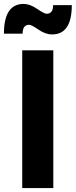

<svg xmlns="http://www.w3.org/2000/svg" viewBox="-36 -956 385 976"><path d="M-16 -785Q-16 -936 84 -936Q116 -936 152.5 -911Q189 -886 201 -886Q234 -886 234 -930H329Q329 -781 229 -781Q195 -781 159.5 -805.5Q124 -830 112 -830Q79 -830 79 -785ZM77 0V-700H235V0Z"/></svg>

Font: Trueno
Style: SBd
Weight: 600
Designer: Julieta Ulanovsky
Foundry: Julieta Ulanovsky
Version: Version 3.001b